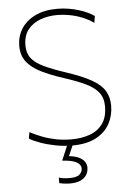

<svg xmlns="http://www.w3.org/2000/svg" viewBox="-61 -770 698 1025"><g transform="rotate(-5 287.5 -257.5)"><path d="M302 9Q257 9 213 0.5Q169 -8 132.5 -21.2Q96 -34.5 74 -48L80 -82Q113 -64.5 147.8 -51.5Q182.5 -38.5 220.5 -31.2Q258.5 -24 302 -24Q354.5 -24 398.2 -39.5Q442 -55 468 -90.2Q494 -125.5 494 -185Q494 -230.5 470 -260Q446 -289.5 399.8 -311Q353.5 -332.5 287 -354Q216.5 -377 167.2 -401.8Q118 -426.5 92 -460.5Q66 -494.5 66 -545Q66 -595 91.2 -635.8Q116.5 -676.5 165.5 -700.8Q214.5 -725 285 -725Q316 -725 345.2 -720.2Q374.5 -715.5 400.8 -707.2Q427 -699 447.8 -689Q468.5 -679 482 -669L476 -633Q446.5 -654 413 -667Q379.5 -680 345.8 -686Q312 -692 282 -692Q234 -692 192.2 -677Q150.5 -662 124.8 -629.5Q99 -597 99 -545Q99 -503.5 120 -476.2Q141 -449 185.5 -427.8Q230 -406.5 301 -383Q387 -354.5 436.2 -326.8Q485.5 -299 506.2 -265.2Q527 -231.5 527 -185Q527 -132.5 503.2 -88.5Q479.5 -44.5 429.8 -17.8Q380 9 302 9ZM271 210Q262.5 210 252.2 209Q242 208 232.2 206.5Q222.5 205 215 203V173Q222.5 176 237.8 178.5Q253 181 271 181Q311.5 181 326.2 167.2Q341 153.5 341 135Q341 124.5 333.2 114Q325.5 103.5 304 95.5Q282.5 87.5 241 85L282 -12H307V0L279 64Q316.5 68.5 336.8 79.8Q357 91 364.5 105.2Q372 119.5 372 133Q372 154 361.8 171.5Q351.5 189 329.2 199.5Q307 210 271 210Z"/></g></svg>

Font: Commissioner Thin Thin
Style: Regular
Weight: 250
Version: Version 1.000